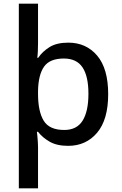

<svg xmlns="http://www.w3.org/2000/svg" viewBox="-20 -780 659 1040"><path d="M566 -270Q566 -132 506 -61Q446 10 349 10Q288 10 249 -12.5Q210 -35 186 -66H180Q181 -58 182.5 -42.5Q184 -27 185 -10.5Q186 6 186 17V240H82V-760H186V-545Q186 -527 185 -503.5Q184 -480 182 -467H187Q210 -501 248.5 -525Q287 -549 350 -549Q447 -549 506.5 -478.5Q566 -408 566 -270ZM459 -272Q459 -367 427 -415Q395 -463 326 -463Q250 -463 219 -419.5Q188 -376 186 -289V-271Q186 -177 216.5 -126.5Q247 -76 328 -76Q396 -76 427.5 -126.5Q459 -177 459 -272Z"/></svg>

Font: Noto Sans Syriac Medium
Style: Regular
Weight: 500
Designer: Patrick Giasson and the Monotype Design Team
Foundry: Monotype Imaging Inc.
Version: Version 3.000; ttfautohint (v1.8.4.7-5d5b)